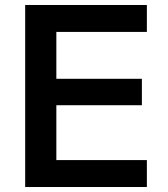

<svg xmlns="http://www.w3.org/2000/svg" viewBox="-20 -750 674 770"><path d="M81 -730H569V-622H206V-434H549V-328H206V-108H569V0H81Z"/></svg>

Font: Enso SemiBold
Style: Regular
Weight: 600
Designer: Coji Morishita
Foundry: UNDERFOREST DESIGN
Version: Version 1.000